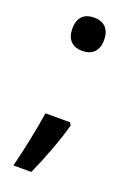

<svg xmlns="http://www.w3.org/2000/svg" viewBox="-134 -604 541 785"><g transform="rotate(20 136.5 -211.5)"><path d="M66 -479C66 -428 96 -407 135 -407C173 -407 204 -428 204 -479C204 -533 173 -552 135 -552C96 -552 66 -533 66 -479ZM195 -105 188 -116H81C71 -46 50 53 31 129H109C141 57 177 -35 195 -105Z"/></g></svg>

Font: Noto Sans Bassa Vah Medium
Style: Regular
Weight: 500
Designer: Monotype Design Team
Foundry: Monotype Imaging Inc.
Version: Version 2.002